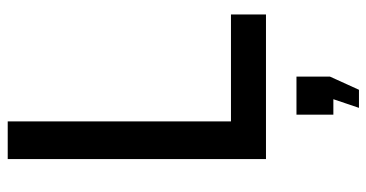

<svg xmlns="http://www.w3.org/2000/svg" viewBox="-252 -474 973 510"><g transform="rotate(-90 235.0 -219.5)"><path d="M67 0V-686H167V-93H451V0ZM203 247 226 179H185V81H286V170L251 247Z"/></g></svg>

Font: Archivo Narrow Medium
Style: Regular
Weight: 500
Designer: Hector Gatti
Foundry: Omnibus-Type
Version: Version 3.002